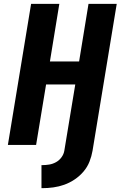

<svg xmlns="http://www.w3.org/2000/svg" viewBox="-20 -755 640 1000"><path d="M196 225V105H201Q218 105 236.5 102Q255 99 272 89.5Q289 80 300.5 64Q312 48 315 30L372 -315H220L168 0H21L142 -735H289L240 -435H392L441 -735H588L462 30Q457 59 446 87Q435 115 415 138.5Q395 162 369 179.5Q343 197 315 207Q287 217 258 221Q229 225 201 225Z"/></svg>

Font: Iosevka SS04 Heavy Extended
Style: Italic
Weight: 900
Width: 7
Italic angle: -9°
Monospace: yes
Designer: Belleve Invis
Foundry: Belleve Invis
Version: Version 19.0.0; ttfautohint (v1.8.4)